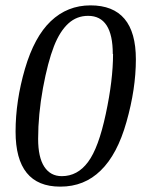

<svg xmlns="http://www.w3.org/2000/svg" viewBox="-20 -685 540 715"><path d="M205 10H204Q38 10 38 -195Q38 -309 73 -429Q108 -548 169 -606Q231 -665 317 -665Q486 -665 486 -464Q486 -354 451 -231Q417 -110 355 -50Q294 10 205 10ZM401 -484H400Q400 -626 308 -626Q266 -626 235 -598Q203 -569 181 -513Q158 -454 140 -357Q122 -258 122 -168Q122 -99 145 -64Q168 -29 210 -29Q269 -29 308 -82Q347 -134 374 -261Q401 -387 401 -484Z"/></svg>

Font: Libra Serif Modern
Style: Italic
Weight: 400
Italic angle: -12°
Designer: Stefan Peev, Context Ltd
Foundry: Stefan Peev, Context Ltd
Version: Version 1.000